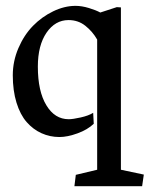

<svg xmlns="http://www.w3.org/2000/svg" viewBox="-20 -460 516 659"><path d="M301.8 -35.2Q280.3 -14.6 245.8 -2.2Q211.4 10.3 184.1 10.3Q151.4 10.3 122.6 -2.7Q93.8 -15.6 71.5 -41Q49.3 -66.4 36.6 -107.7Q23.9 -148.9 23.9 -201.7Q23.9 -250 43.2 -294.9Q62.5 -339.8 93 -371.1Q123.5 -402.3 162.4 -421.1Q201.2 -439.9 239.3 -439.9Q260.7 -439.9 285.4 -432.4Q310.1 -424.8 324.2 -417L380.9 -435.5L395 -434.6V122.6L473.6 139.2L467.8 179.2H235.4L240.2 140.1L313.5 122.6V-324.2Q297.9 -351.6 273.2 -371.3Q248.5 -391.1 215.3 -391.1Q169.4 -391.1 139.6 -347.7Q109.9 -304.2 109.9 -231.4Q109.9 -146.5 139.2 -98.6Q168 -50.8 215.8 -50.8Q230 -50.8 257.1 -56.9Q284.2 -63 299.8 -72.8Z"/></svg>

Font: Neuton
Style: Regular
Weight: 400
Designer: Brian M Zick
Version: Version 1.3